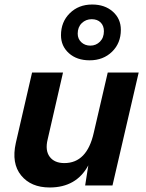

<svg xmlns="http://www.w3.org/2000/svg" viewBox="-20 -821 646 850"><path d="M377 -554Q320 -554 285 -585.5Q250 -617 250 -665Q250 -724 289 -762.5Q328 -801 388 -801Q444 -801 479.5 -769.5Q515 -738 515 -689Q515 -630 476 -592Q437 -554 377 -554ZM386 -736Q360 -736 342 -718.5Q324 -701 324 -672Q324 -649 340 -634Q356 -619 380 -619Q405 -619 422.5 -636.5Q440 -654 440 -683Q440 -707 425.5 -721.5Q411 -736 386 -736ZM457 -500H594L478 0H357L371 -89Q318 9 200 9Q117 9 73.5 -44.5Q30 -98 50 -188L122 -500H259L191 -204Q179 -155 200 -127Q221 -99 265 -99Q365 -99 395 -233Z"/></svg>

Font: Elaine Sans SemiBold
Style: Italic
Weight: 600
Italic angle: -13°
Designer: Wei Huang
Foundry: Wei Huang
Version: Version 2.001;December 24, 2019;FontCreator 12.0.0.2547 64-b